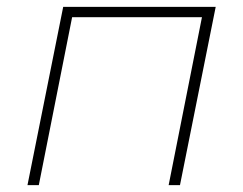

<svg xmlns="http://www.w3.org/2000/svg" viewBox="-20 -539 708 559"><path d="M60 0 164 -519H608L504 0H471L568 -489H190L93 0Z"/></svg>

Font: Montserrat ExtraLight
Style: Italic
Weight: 200
Italic angle: -11.3°
Designer: Julieta Ulanovsky
Foundry: Julieta Ulanovsky
Version: Version 9.000; ttfautohint (v1.8.4.7-5d5b)